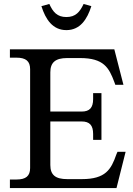

<svg xmlns="http://www.w3.org/2000/svg" viewBox="-20 -949 670 969"><path d="M392 -386H234V-584C234 -634 260 -656 319 -656H384C504 -656 530 -607 557 -535L562 -521H603L557 -700H30V-658H63C111 -658 132 -640 132 -600V-101C132 -61 111 -43 63 -43H30V0H568L614 -183H573L567 -169C541 -94 513 -45 393 -45H319C260 -45 234 -66 234 -116V-336H392C432 -336 450 -317 450 -273V-243H492V-479H450V-449C450 -405 432 -386 392 -386ZM189 -918 229 -929C247 -889 268 -863 315 -863C362 -863 383 -889 402 -929L441 -918C420 -851 384 -797 315 -797C246 -797 210 -851 189 -918Z"/></svg>

Font: LT Superior Serif Medium
Style: Regular
Weight: 500
Designer: Daniel Lyons
Foundry: LyonsType
Version: Version 2.120;FEAKit 1.0